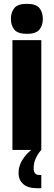

<svg xmlns="http://www.w3.org/2000/svg" viewBox="-20 -784 281 1004"><path d="M45 -574H196V0H45ZM37 -685Q37 -720 55 -742Q73 -764 121 -764Q168 -764 186 -742Q204 -720 204 -685Q204 -651 186 -629Q168 -607 121 -607Q73 -607 55 -629Q37 -651 37 -685ZM143 0H196Q180 17 168 42Q156 67 156 95Q156 114 163.5 122.5Q171 131 185 131H196V200H172Q126 200 101.5 178.5Q77 157 77 120Q77 85 96 54Q115 23 143 0Z"/></svg>

Font: Khand Variable Light
Style: Regular
Weight: 300
Designer: Satya Rajpurohit
Foundry: Indian Type Foundry
Version: Version 3.000